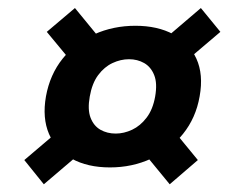

<svg xmlns="http://www.w3.org/2000/svg" viewBox="-20 -541 606 485"><path d="M257.8 -118.1Q201 -118.1 161.1 -140.2Q121.2 -162.2 103.8 -202.6Q86.5 -243 96.1 -297.6Q106.1 -352.8 138.2 -392.8Q170.3 -432.9 218.2 -454.4Q266.1 -475.9 322 -475.9Q378 -475.9 417.9 -454.4Q457.8 -432.9 476.1 -392.8Q494.3 -352.8 484.3 -297.6Q474.8 -243 442.2 -202.6Q409.7 -162.2 361.8 -140.2Q313.9 -118.1 257.8 -118.1ZM90.7 -75.5 41.4 -136.7 150.1 -229.1 211.2 -178.1ZM408.7 -75.5 333.8 -166.7 407.4 -224.9 479.8 -136.7ZM272.3 -203.6Q293 -203.6 313.8 -213.3Q334.6 -223.1 350.3 -243.8Q366.1 -264.4 371.9 -297Q377.8 -330.6 369.5 -351.2Q361.3 -371.9 344.2 -381.7Q327.1 -391.4 305.9 -391.4Q284.8 -391.4 264.1 -381.7Q243.3 -371.9 227.9 -351.2Q212.6 -330.6 206.7 -297Q200.9 -264.4 208.7 -243.8Q216.6 -223.1 233.6 -213.3Q250.7 -203.6 272.3 -203.6ZM172.1 -371.3 98.2 -460.5 169.3 -520.7 248.1 -424.6ZM421.4 -362.6 374.4 -424.2 487.4 -520.7 536.7 -460.5Z"/></svg>

Font: DM Sans 9pt
Style: Italic
Weight: 400
Italic angle: -10°
Designer: Colophon Foundry, Jonny Pinhorn
Foundry: Colophon Foundry
Version: Version 4.004